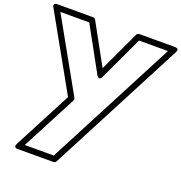

<svg xmlns="http://www.w3.org/2000/svg" viewBox="-258 -966 1467 1553"><g transform="rotate(20 475.0 -190.0)"><path d="M689.9 -745H938.8L359.8 365H110.3L357.2 -107.4C361.1 -115 360.7 -124.3 356.8 -131.2L12.7 -745H261.2L469.1 -367C469.1 -367 492.8 -323.9 513.6 -368.4ZM674 -795C666 -795 655.7 -789.8 651.4 -780.6L489.2 -434.1L297.9 -782C294 -789.1 285.3 -795 276 -795H-30C-76.4 -795 -51.8 -757.8 -51.8 -757.8L306.6 -118.6L46.8 378.4C25.7 419 69 415 69 415H375C383.6 415 392.8 409.9 397.2 401.6L1002.2 -758.4C1023.3 -799 980 -795 980 -795Z"/></g></svg>

Font: Poland Can Into
Style: BigWritingsOLn
Weight: 700
Foundry: Cannot Into Space Fonts
Version: Version 0.92